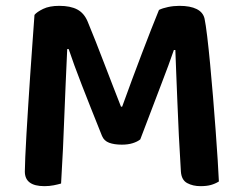

<svg xmlns="http://www.w3.org/2000/svg" viewBox="-20 -630 829 657"><path d="M397 -135Q371 -135 353.5 -141.5Q336 -148 329 -165Q288 -267 260 -339Q232 -411 215 -462H210Q207 -395 204.5 -339Q202 -283 200 -229.5Q198 -176 195.5 -121Q193 -66 189 -2Q179 1 164 4Q149 7 132 7Q65 7 65 -43Q65 -59 66.5 -92.5Q68 -126 70.5 -170.5Q73 -215 76.5 -268Q80 -321 83.5 -375Q87 -429 91 -481.5Q95 -534 98 -579Q106 -589 127.5 -599.5Q149 -610 183 -610Q221 -610 244.5 -597.5Q268 -585 280 -556Q293 -525 307.5 -488Q322 -451 337 -412Q352 -373 366.5 -335.5Q381 -298 394 -265H398Q432 -359 465.5 -447Q499 -535 524 -596Q536 -602 555 -606Q574 -610 594 -610Q631 -610 653 -599Q675 -588 680 -566Q684 -547 689 -505.5Q694 -464 699 -411Q704 -358 709 -298Q714 -238 718 -182.5Q722 -127 725 -81Q728 -35 729 -9Q716 -1 701.5 3Q687 7 666 7Q640 7 620.5 -3.5Q601 -14 599 -43Q595 -106 592 -166.5Q589 -227 587 -281Q585 -335 583 -380.5Q581 -426 580 -459H575Q559 -412 531 -339.5Q503 -267 460 -153Q450 -145 434 -140Q418 -135 397 -135Z"/></svg>

Font: Baloo 2 Latin SemiBold
Style: Regular
Weight: 400
Designer: Sarang Kulkarni and Ek Type
Foundry: Ek Type
Version: Version 1.001